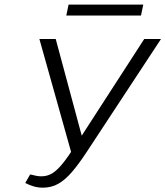

<svg xmlns="http://www.w3.org/2000/svg" viewBox="-20 -833 742 861"><path d="M171.8 8.6Q149.8 8.6 130 2.5Q110.3 -3.5 93.2 -12.5L115.2 -50.8Q131.1 -46.8 142.9 -44.5Q154.7 -42.3 165.3 -42.3Q192.7 -42.3 215 -56.2Q237.3 -70.1 261.8 -100.7Q286.4 -131.3 318.1 -180.8L626.7 -658H701.9L368 -150.3Q333.5 -97.9 303.3 -62.5Q273.1 -27.1 242 -9.2Q210.9 8.6 171.8 8.6ZM303.9 -133.5 156.7 -658H229.9L358.7 -179.4ZM277.3 -763.3 287.5 -812.5H622.5L612.3 -763.3Z"/></svg>

Font: Ysabeau
Style: Bold Italic
Weight: 700
Italic angle: -12°
Designer: Christian Thalmann (Catharsis Fonts)
Version: Version 2.002